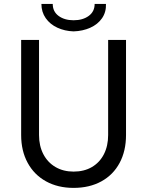

<svg xmlns="http://www.w3.org/2000/svg" viewBox="-20 -916 724 944"><path d="M84 -252V-719.7H171.9V-252Q171.9 -198.7 193.1 -158Q214.4 -117.2 252.9 -94.7Q291.5 -72.3 341.8 -72.3Q393.6 -72.3 431.9 -94.7Q470.2 -117.2 491 -158Q511.7 -198.7 511.7 -252V-719.7H599.6V-252Q599.6 -173.8 568.1 -115Q536.6 -56.2 478.3 -24.2Q419.9 7.8 341.8 7.8Q264.6 7.8 206.3 -24.4Q147.9 -56.6 116 -115.5Q84 -174.3 84 -252ZM183.6 -896.5H239.3Q239.3 -858.9 268.3 -837.6Q297.4 -816.4 341.8 -816.4Q386.7 -816.4 416 -837.6Q445.3 -858.9 445.3 -896.5H501Q502.4 -856.4 481.7 -826.4Q460.9 -796.4 424.1 -779.8Q387.2 -763.2 341.8 -761.7Q298.3 -763.2 262.2 -779.8Q226.1 -796.4 204.8 -826.7Q183.6 -856.9 183.6 -896.5Z"/></svg>

Font: Reddit Sans Strawberry
Style: Regular
Weight: 400
Designer: Stephen Hutchings
Foundry: Reddit
Version: Version 1.013